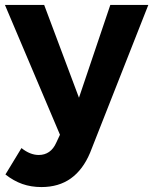

<svg xmlns="http://www.w3.org/2000/svg" viewBox="-30 -557 621 778"><path d="M335 62Q306 131 257 166Q208 201 138 201Q96 201 60.5 188.5Q25 176 -8 150L57 43Q92 71 127 71Q151 71 169 58.5Q187 46 198 21L213 -11L-10 -537H149L290 -161L417 -537H571Z"/></svg>

Font: Alexandria SemiBold
Style: Regular
Weight: 600
Designer: Mohamed Gaber
Foundry: Kief Type Foundry
Version: Version 5.100